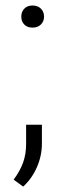

<svg xmlns="http://www.w3.org/2000/svg" viewBox="-20 -547 235 700"><path d="M29.8 0ZM140.6 -486.3Q140.6 -469.2 129.2 -457.8Q117.7 -446.3 98.6 -446.3Q79.6 -446.3 68.6 -457.5Q57.6 -468.8 57.6 -486.3Q57.6 -503.9 68.6 -515.4Q79.6 -526.9 98.6 -526.9Q117.7 -526.9 129.2 -515.4Q140.6 -503.9 140.6 -486.3ZM64.5 133.3 29.8 107.9Q53.2 76.2 64.2 45.7Q75.2 15.1 75.2 -22.5V-92.3H132.8V-23.9Q132.8 21 114.5 62.7Q96.2 104.5 64.5 133.3Z"/></svg>

Font: Heebo Light
Style: Regular
Weight: 300
Designer: Oded Ezer
Foundry: Meir Sadan
Version: Version 2.001; ttfautohint (v1.5.14-ce02) -l 8 -r 50 -G 200 